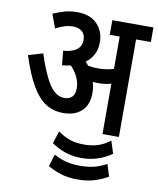

<svg xmlns="http://www.w3.org/2000/svg" viewBox="-96 -707 863 1049"><g transform="rotate(10 335.5 -182.0)"><path d="M405 -211Q405 -145 367.5 -110.5Q330 -76 266 -76Q211 -76 168.5 -103Q126 -130 90.5 -191Q55 -252 22 -354L103 -378Q136 -273 172.5 -215.5Q209 -158 258 -158Q285 -158 300.5 -173.5Q316 -189 316 -220Q316 -255 301 -285Q286 -315 263 -339Q240 -334 215 -332L207 -411Q307 -419 307 -488Q307 -519 288 -535Q269 -551 238 -551Q214 -551 190.5 -543.5Q167 -536 143 -523L114 -600Q144 -613 175.5 -622.5Q207 -632 248 -632Q319 -632 358 -592Q397 -552 397 -490Q397 -452 381.5 -422.5Q366 -393 339 -374Q348 -364 356 -354Q383 -349 413 -349Q460 -349 498 -362V-541H443V-622H671V-541H589V0H498V-280Q480 -274 462 -272Q444 -270 424 -270Q412 -270 396 -272Q400 -258 402.5 -243Q405 -228 405 -211ZM407 149Q358 149 316 134.5Q274 120 240 96L262 27Q293 49 326.5 61.5Q360 74 407 74Q451 74 485 63Q519 52 552 27L574 96Q541 120 498.5 134.5Q456 149 407 149ZM407 268Q353 268 312.5 255Q272 242 240 223L261 156Q294 174 328.5 183Q363 192 407 192Q448 192 482.5 184Q517 176 553 156L574 223Q539 243 499.5 255.5Q460 268 407 268Z"/></g></svg>

Font: Noto Sans Condensed Medium
Style: Regular
Weight: 500
Width: 3
Designer: Monotype Design Team
Foundry: Monotype Imaging Inc.
Version: Version 2.013; ttfautohint (v1.8.4.7-5d5b)